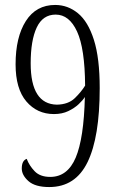

<svg xmlns="http://www.w3.org/2000/svg" viewBox="-20 -744 474 776"><path d="M179 12Q122 12 95 -12Q68 -36 68 -63Q68 -95 88 -102Q98 -75 120 -52Q142 -29 183 -29Q253 -29 286 -107Q319 -185 323 -352Q315 -339 298 -323Q281 -307 256 -295Q231 -283 198 -283Q130 -283 86.5 -334Q43 -385 43 -484Q43 -594 84.5 -659Q126 -724 203 -724Q254 -724 295 -690.5Q336 -657 359.5 -583Q383 -509 383 -388Q383 -190 334 -89Q285 12 179 12ZM210 -321Q256 -322 282 -347Q308 -372 324 -398Q323 -548 291.5 -616.5Q260 -685 205 -685Q153 -685 128.5 -633Q104 -581 104 -488Q104 -323 210 -321Z"/></svg>

Font: Noto Serif Ethiopic ExtraCondensed Light
Style: Regular
Weight: 300
Width: 2
Designer: Monotype Design Team
Foundry: Monotype Imaging Inc.
Version: Version 2.102; ttfautohint (v1.8.4.7-5d5b)